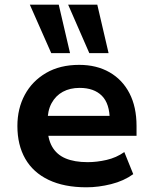

<svg xmlns="http://www.w3.org/2000/svg" viewBox="-20 -787 654 817"><path d="M348 10Q253 10 187 -21.5Q121 -53 87.5 -111.5Q54 -170 54 -251Q54 -325 85.5 -383.5Q117 -442 176 -476.5Q235 -511 317 -511Q391 -511 446 -479.5Q501 -448 531 -390Q561 -332 561 -251V-209H161V-294H462L447 -275Q447 -346 413.5 -379.5Q380 -413 319 -413Q278 -413 247.5 -396.5Q217 -380 199.5 -348Q182 -316 182 -267V-253Q182 -198 201.5 -163.5Q221 -129 259 -113Q297 -97 353 -97Q392 -97 433.5 -106.5Q475 -116 509 -140L547 -46Q507 -17 453 -3.5Q399 10 348 10ZM360 -561 270 -767H394L442 -561ZM198 -561 107 -767H230L278 -561Z"/></svg>

Font: Nunito Sans 7pt
Style: Bold
Weight: 700
Designer: Vernon Adams
Foundry: Vernon Adams
Version: Version 3.101;gftools[0.9.27]